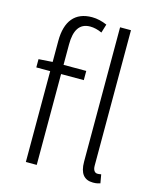

<svg xmlns="http://www.w3.org/2000/svg" viewBox="-121 -892 807 988"><g transform="rotate(15 282.5 -397.5)"><path d="M109 -533 35 -528V-484H109V0H167V-484H288V-533H167V-642C167 -717 192 -759 249 -759C269 -759 290 -754 312 -744L326 -790C301 -801 273 -808 246 -808C156 -808 109 -751 109 -645ZM500 -39C489 -37 484 -37 480 -37C467 -37 456 -48 456 -73V-795H398V-79C398 -17 422 13 470 13C488 13 498 10 508 7Z"/></g></svg>

Font: Noto Sans CJK Light
Style: Regular
Weight: 300
Designer: Ryoko NISHIZUKA (kana & ideographs); Paul D. Hunt (Latin, Greek & Cyrillic); Wenlong ZHANG (bopomofo); Sandoll Communica
Foundry: Adobe Systems Incorporated
Version: Version 1.000;PS 1;hotconv 1.0.78;makeotf.lib2.5.61930